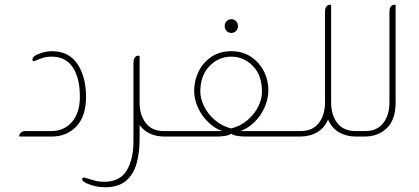

<svg xmlns="http://www.w3.org/2000/svg" viewBox="-20 -576 1767 810"><path d="M198 0H63Q61 0 61 -2V-3Q61 -9 67.5 -16Q74 -23 89 -23H194Q251 -23 284 -62Q317 -101 317 -168Q317 -247 287 -292Q257 -337 198 -337Q178 -337 161.5 -332Q145 -327 132 -321Q126 -318 123 -318Q119 -318 117.5 -321Q116 -324 117 -328Q119 -338 139 -347Q151 -352 166 -356Q181 -360 199 -360Q271 -360 307 -305.5Q343 -251 343 -168Q343 -86 302.5 -43Q262 0 198 0Z M672 -23H703V0H674Q605 0 569 -48V11Q569 70 555.5 116Q542 162 510 188Q478 214 423 214Q401 214 382 209.5Q363 205 344 197Q339 193 333.5 190Q328 187 327 183Q325 173 335 173Q337 173 339 173.5Q341 174 343 175Q365 182 381.5 186.5Q398 191 424 191Q488 189 515.5 141.5Q543 94 543 21V-307Q543 -313 543.5 -319.5Q544 -326 548 -332Q553 -341 564 -341H567Q569 -341 569 -338V-143Q569 -91 595 -57Q621 -23 672 -23Z M956 -437Q944 -437 936 -445.5Q928 -454 928 -466Q928 -478 936 -486.5Q944 -495 956 -495Q968 -495 976 -486.5Q984 -478 984 -466Q984 -454 976 -445.5Q968 -437 956 -437ZM994 -23H1239V0H1013Q1000 0 982.5 -2.5Q965 -5 955 -12Q946 -5 928.5 -2.5Q911 0 898 0H691V-23H917Q885 -35 858.5 -60.5Q832 -86 816 -120Q800 -154 799 -191Q799 -235 817.5 -273.5Q836 -312 871.5 -336Q907 -360 955 -360Q1004 -360 1039.5 -336Q1075 -312 1094 -273.5Q1113 -235 1112 -191Q1111 -154 1095 -120Q1079 -86 1053 -60.5Q1027 -35 994 -23ZM825 -191Q825 -160 841 -127.5Q857 -95 886.5 -69.5Q916 -44 955 -34Q995 -44 1024.5 -69.5Q1054 -95 1070 -127.5Q1086 -160 1085 -191Q1085 -259 1046.5 -298Q1008 -337 955 -337Q903 -337 864.5 -298Q826 -259 825 -191Z M1480 -23H1511V0H1481Q1441 0 1410 -18Q1379 -36 1364 -72Q1349 -36 1318 -18Q1287 0 1246 0H1228V-23H1248Q1299 -23 1325 -57Q1351 -91 1351 -143V-521Q1351 -527 1351.5 -533.5Q1352 -540 1355 -546Q1362 -556 1372 -556H1375Q1377 -556 1377 -553V-143Q1377 -91 1403 -57Q1429 -23 1480 -23Z M1518 0H1500V-23H1520Q1571 -23 1597 -57Q1623 -91 1623 -143V-521Q1623 -527 1623.5 -533.5Q1624 -540 1627 -546Q1634 -556 1644 -556H1647Q1649 -556 1649 -553V-143Q1649 -72 1612.5 -36Q1576 0 1518 0Z"/></svg>

Font: Zain ExtraLight
Style: Regular
Weight: 200
Designer: Zain,Boutros
Foundry: Mobile Telecommunications Company (Zain), 2024
Version: Version 1.51; ttfautohint (v1.8.4)